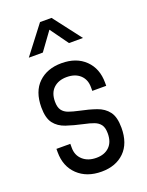

<svg xmlns="http://www.w3.org/2000/svg" viewBox="-148 -854 721 941"><g transform="rotate(-20 212.0 -384.0)"><path d="M215.8 12.2Q138.5 12.2 91.6 -32.6Q44.8 -77.4 44.8 -151V-168.5H117.2V-147.8Q117.2 -108.4 144.1 -84.3Q171 -60.2 214.9 -60.2Q257.2 -60.2 282.2 -84.4Q307.2 -108.5 307.2 -153.8Q307.2 -183.5 296.1 -199.1Q284.9 -214.8 263.8 -222.8Q242.8 -230.8 213 -236.8Q163.2 -247.6 125.3 -260.3Q87.4 -273 66.1 -300.9Q44.8 -328.9 44.8 -384.6Q44.8 -467.2 90.5 -511Q136.2 -554.8 211 -554.8Q288.6 -554.8 334.2 -510.2Q379.8 -465.6 379.8 -392.2V-375.5H307.2V-394.8Q307.2 -434.9 281.5 -458.6Q255.8 -482.2 211.9 -482.2Q169.1 -482.2 143.2 -458.1Q117.2 -433.9 117.2 -388.2Q117.2 -359 128.6 -343.3Q140 -327.6 161.5 -320Q183 -312.4 213 -306Q261.9 -296 299.4 -282.9Q337 -269.8 358.4 -241.4Q379.8 -213.1 379.8 -157Q379.8 -75.5 335 -31.6Q290.2 12.2 215.8 12.2ZM70.5 -634.8 181.8 -780H241.8L353 -634.8H280L212.2 -729.2L143.5 -634.8Z"/></g></svg>

Font: Mohave Light
Style: Regular
Weight: 300
Designer: Gumpita Rahayu
Foundry: Tokotype
Version: Version 2.003